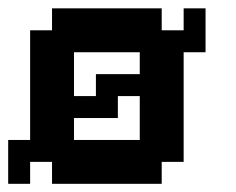

<svg xmlns="http://www.w3.org/2000/svg" viewBox="-20 -449 576 469"><path d="M375 -375H428.6V-428.6H482.1V-321.4H428.6V-53.6H375V0H107.1V-53.6H53.6V0H0V-107.1H53.6V-375H107.1V-428.6H375ZM321.4 -321.4H160.7V-214.3H214.3V-267.9H321.4ZM321.4 -214.3H267.9V-160.7H160.7V-107.1H321.4Z"/></svg>

Font: Jersey 10
Style: Regular
Weight: 400
Designer: Sarah Cadigan-Fried
Version: Version 1.000